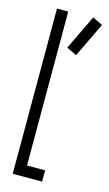

<svg xmlns="http://www.w3.org/2000/svg" viewBox="-114 -760 456 802"><g transform="rotate(15 114.5 -359.0)"><path d="M156.6 -546.9 112.9 -567.7 184.9 -717.6 228.7 -696.8ZM77.9 -48.7H156.2V0H29.2V-714.3H77.9Z"/></g></svg>

Font: Marapfhont
Style: Book
Weight: 400
Version: Version 0.15